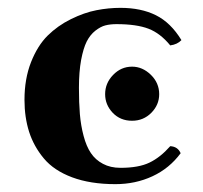

<svg xmlns="http://www.w3.org/2000/svg" viewBox="-20 -464 522 494"><path d="M279.8 -401.9C314.3 -401.9 341.7 -397.9 362.1 -390.1C382.4 -382.3 401 -368 418 -347.2C430.3 -348.8 439.9 -353.4 446.8 -360.8C428.5 -390.8 406.7 -412.1 381.1 -424.8C355.6 -437.5 325.2 -443.8 290 -443.8C269.5 -443.8 248.9 -441.8 228 -437.7C207.2 -433.7 185.4 -426 162.6 -414.8C139.8 -403.6 119.8 -389.4 102.5 -372.3C85.3 -355.2 71 -332.4 59.8 -304C48.6 -275.5 43 -243.2 43 -207C43 -177.1 47 -149.7 54.9 -124.8C62.9 -99.9 75.5 -77.1 92.8 -56.4C110 -35.7 134.3 -19.5 165.5 -7.8C196.8 3.9 233.9 9.8 276.9 9.8C311.4 9.8 343.2 3 372.3 -10.5C401.4 -24 425.6 -43.8 444.8 -69.8C439.9 -81.2 431 -87.2 418 -87.9C401 -68.7 383.3 -54.6 364.7 -45.7C346.2 -36.7 321.3 -32.2 290 -32.2C272.8 -32.2 257.7 -35.6 244.9 -42.5C232 -49.3 221.7 -58.5 213.9 -70.1C206.1 -81.6 199.8 -96.4 195.1 -114.3C190.3 -132.2 187.2 -150.9 185.5 -170.4C183.9 -189.9 183.1 -212.4 183.1 -237.8C183.1 -265.5 185 -289.4 188.7 -309.6C192.5 -329.8 197.3 -345.6 203.1 -357.2C209 -368.7 216.4 -378 225.3 -385C234.3 -392 242.9 -396.6 251.2 -398.7C259.5 -400.8 269 -401.9 279.8 -401.9ZM319.8 -153.3C339.4 -153.3 355.9 -160.2 369.4 -173.8C382.9 -187.5 389.6 -203.5 389.6 -221.7C389.6 -240.9 382.5 -257.5 368.2 -271.5C353.8 -285.5 337.7 -292.5 319.8 -292.5C300.9 -292.5 284.7 -285.4 271 -271.2C257.3 -257.1 250.5 -240.6 250.5 -221.7C250.5 -203.5 257 -187.5 270 -173.8C283 -160.2 299.6 -153.3 319.8 -153.3Z"/></svg>

Font: Linux Biolinum G
Style: Bold
Weight: 700
Designer: Philipp H. Poll
Foundry: Philipp H. Poll
Version: Version 1.1.0